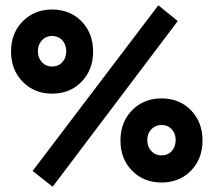

<svg xmlns="http://www.w3.org/2000/svg" viewBox="-20 -690 824 730"><path d="M290 -379.2Q246.1 -334 178.2 -334Q110.4 -334 66.2 -379.2Q22 -424.3 22 -494.1Q22 -564 66.2 -608.9Q110.4 -653.8 178.2 -653.8Q246.1 -653.8 290 -608.9Q334 -564 334 -494.1Q334 -424.3 290 -379.2ZM104 -40 582 -669.9 655.8 -609.9 180.2 20ZM139.4 -536.9Q124 -520.5 124 -495.1Q124 -469.7 139.4 -453.4Q154.8 -437 178.2 -437Q201.7 -437 216.8 -453.4Q231.9 -469.7 231.9 -495.1Q231.9 -520.5 216.8 -536.9Q201.7 -553.2 178.2 -553.2Q154.8 -553.2 139.4 -536.9ZM482.2 -41Q438 -85.9 438 -155.8Q438 -225.6 482.2 -270.8Q526.4 -315.9 594.2 -315.9Q662.1 -315.9 706.1 -270.8Q750 -225.6 750 -155.8Q750 -85.9 706.1 -41Q662.1 3.9 594.2 3.9Q526.4 3.9 482.2 -41ZM555.4 -198.7Q540 -182.6 540 -157.2Q540 -131.8 555.4 -115.5Q570.8 -99.1 594.2 -99.1Q617.7 -99.1 632.8 -115.5Q647.9 -131.8 647.9 -157.2Q647.9 -182.6 632.8 -198.7Q617.7 -214.8 594.2 -214.8Q570.8 -214.8 555.4 -198.7Z"/></svg>

Font: Apfel Grotezk
Style: Bold
Weight: 700
Designer: Luigi Gorlero
Foundry: Collletttivo
Version: Version 2.000;FEAKit 1.0